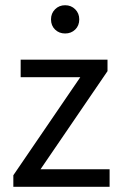

<svg xmlns="http://www.w3.org/2000/svg" viewBox="-20 -714 465 734"><path d="M31 0V-44L287 -419H59V-486H391V-442L135 -67H399V0ZM175 -640Q175 -663 190.5 -678.5Q206 -694 229 -694Q252 -694 267.5 -678.5Q283 -663 283 -640Q283 -616 267.5 -601Q252 -586 229 -586Q206 -586 190.5 -601Q175 -616 175 -640Z"/></svg>

Font: Toshiba Sans
Style: Regular
Weight: 400
Designer: Paul D. Hunt
Foundry: Toshiba Corporation
Version: Version 2.020;PS 2.0;hotconv 1.0.86;makeotf.lib2.5.63406